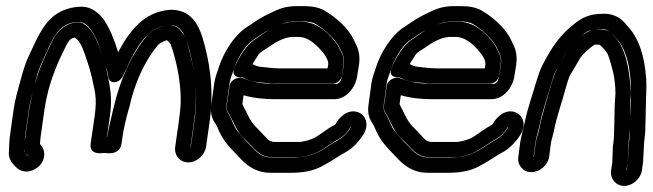

<svg xmlns="http://www.w3.org/2000/svg" viewBox="-20 -539 2138 629"><path d="M534 -457C540 -457 544 -457 548 -456C567 -452 582 -436 594 -397C615 -329 631 -239 617 -142L605 -58C604 -58 604 -57 604 -57V-58L616 -142C628 -227 621 -294 603 -361C594 -394 591 -412 583 -424C571 -441 560 -457 534 -457ZM87 -236C83 -218 79 -200 76 -183L63 -90C60 -70 51 -50 67 -34L74 -27C70 -27 59 -44 59 -45C60 -58 60 -76 62 -90L75 -183C77 -198 83 -220 87 -236ZM520 -455C496 -450 473 -436 459 -419C407 -355 374 -277 353 -190C344 -151 336 -121 332 -95C332 -93 330 -88 330 -88L340 -158C349 -223 340 -254 331 -301C324 -336 296 -430 265 -453L254 -461C250 -464 244 -466 238 -466C200 -466 169 -441 152 -406C127 -355 105 -305 92 -257C94 -264 96 -272 98 -280C107 -317 128 -356 139 -382C154 -417 171 -439 185 -450C200 -461 217 -467 240 -467C252 -467 266 -459 279 -440C295 -418 308 -384 321 -339C329 -313 334 -297 334 -293C335 -259 372 -266 382 -289C386 -298 391 -307 396 -318C437 -410 476 -447 520 -455ZM566 -142 554 -58C550 -31 569 -7 597 -7C625 -7 651 -31 655 -58L667 -142C682 -249 666 -341 643 -417C629 -462 606 -495 566 -504C554 -507 542 -508 528 -506C456 -497 409 -447 367 -368C354 -411 339 -446 322 -472C305 -497 278 -517 249 -517C216 -517 184 -508 158 -488C119 -458 100 -410 74 -355C57 -319 46 -270 34 -227C30 -210 27 -196 25 -183L12 -90C10 -74 10 -54 9 -39C8 -22 16 -8 27 3L34 10C42 18 54 23 67 23C80 23 94 17 105 8C131 -15 130 -48 111 -67C111 -71 112 -80 113 -90L126 -183C129 -202 133 -221 138 -241C150 -288 170 -337 197 -390C207 -410 214 -414 225 -416C238 -407 247 -393 257 -364C270 -327 278 -300 281 -285C290 -241 299 -221 290 -158L277 -68C271 -28 320 -38 323 -38C326 -38 372 -28 378 -68L382 -95C385 -117 392 -146 402 -183C402 -183 403 -184 403 -185C421 -267 452 -336 497 -391C501 -396 521 -407 527 -407C528 -406 532 -404 539 -394C559 -340 580 -244 569 -167C568 -158 567 -150 566 -142Z M732 -258 723 -194C721 -177 727 -172 732 -163C745 -139 757 -108 775 -90C787 -78 800 -66 811 -54C827 -36 846 -24 871 -24H958H962C987 -27 1006 -33 1023 -42C1052 -58 1066 -70 1094 -86C1107 -94 1118 -105 1126 -119C1128 -122 1129 -123 1130 -124V-123C1130 -123 1130 -122 1129 -121C1120 -106 1107 -91 1089 -81C1044 -56 1015 -23 942 -23H871C847 -23 828 -32 811 -52L810 -53C776 -86 755 -111 749 -124C743 -136 735 -156 728 -167C722 -176 721 -184 722 -194L732 -267C735 -285 741 -295 745 -309C755 -342 781 -389 808 -407C831 -422 841 -431 865 -443C894 -458 913 -465 920 -466C932 -468 942 -469 948 -469H967C990 -469 1005 -466 1013 -461C1047 -442 1083 -404 1092 -384C1100 -366 1110 -355 1106 -326L1101 -294C1099 -281 1095 -264 1081 -264H889C882 -264 876 -265 870 -265C836 -265 808 -270 784 -280C784 -280 770 -285 769 -285C751 -285 734 -273 732 -258ZM882 -214H1074C1115 -214 1146 -252 1151 -295L1156 -326C1160 -352 1156 -376 1145 -396C1143 -400 1141 -404 1139 -409C1124 -442 1084 -481 1042 -505C1024 -515 1001 -519 974 -519H955C910 -519 891 -509 847 -487C822 -474 809 -463 784 -447C746 -421 711 -365 696 -316C691 -301 685 -286 682 -267L672 -194C669 -172 673 -152 685 -135C686 -133 690 -128 693 -120C711 -77 726 -63 771 -16C795 9 826 27 864 27H935C973 27 1006 21 1034 6C1053 -4 1069 -14 1083 -23C1095 -31 1104 -36 1108 -38C1135 -52 1158 -77 1172 -101C1190 -132 1177 -161 1156 -170C1128 -183 1099 -164 1083 -139C1079 -133 1083 -134 1073 -128C1062 -122 1054 -117 1047 -112C1019 -93 1009 -81 964 -74H879C870 -74 861 -77 851 -89C829 -114 806 -130 792 -162C786 -175 779 -186 774 -198L778 -227C809 -218 843 -214 882 -214ZM768 -286C772 -286 777 -285 784 -281C796 -275 809 -271 823 -270C846 -268 865 -265 889 -265H1071C1086 -265 1098 -279 1100 -290L1105 -326C1107 -339 1106 -353 1100 -364C1092 -380 1089 -389 1078 -403C1045 -444 1009 -468 966 -468H947C910 -468 872 -451 833 -422C830 -420 823 -415 814 -409C786 -391 760 -347 748 -317C747 -314 735 -286 768 -286ZM807 -329C812 -338 820 -348 826 -359C830 -367 853 -380 859 -384C892 -408 919 -418 940 -418H959C981 -418 1008 -404 1037 -368C1042 -362 1045 -358 1046 -356C1049 -349 1057 -340 1055 -326L1053 -315H896C873 -315 857 -318 835 -320C822 -321 816 -325 807 -329Z M1247 -258 1238 -194C1236 -177 1242 -172 1247 -163C1260 -139 1272 -108 1290 -90C1302 -78 1315 -66 1326 -54C1342 -36 1361 -24 1386 -24H1473H1477C1502 -27 1521 -33 1538 -42C1567 -58 1581 -70 1609 -86C1622 -94 1633 -105 1641 -119C1643 -122 1644 -123 1645 -124V-123C1645 -123 1645 -122 1644 -121C1635 -106 1622 -91 1604 -81C1559 -56 1530 -23 1457 -23H1386C1362 -23 1343 -32 1326 -52L1325 -53C1291 -86 1270 -111 1264 -124C1258 -136 1250 -156 1243 -167C1237 -176 1236 -184 1237 -194L1247 -267C1250 -285 1256 -295 1260 -309C1270 -342 1296 -389 1323 -407C1346 -422 1356 -431 1380 -443C1409 -458 1428 -465 1435 -466C1447 -468 1457 -469 1463 -469H1482C1505 -469 1520 -466 1528 -461C1562 -442 1598 -404 1607 -384C1615 -366 1625 -355 1621 -326L1616 -294C1614 -281 1610 -264 1596 -264H1404C1397 -264 1391 -265 1385 -265C1351 -265 1323 -270 1299 -280C1299 -280 1285 -285 1284 -285C1266 -285 1249 -273 1247 -258ZM1397 -214H1589C1630 -214 1661 -252 1666 -295L1671 -326C1675 -352 1671 -376 1660 -396C1658 -400 1656 -404 1654 -409C1639 -442 1599 -481 1557 -505C1539 -515 1516 -519 1489 -519H1470C1425 -519 1406 -509 1362 -487C1337 -474 1324 -463 1299 -447C1261 -421 1226 -365 1211 -316C1206 -301 1200 -286 1197 -267L1187 -194C1184 -172 1188 -152 1200 -135C1201 -133 1205 -128 1208 -120C1226 -77 1241 -63 1286 -16C1310 9 1341 27 1379 27H1450C1488 27 1521 21 1549 6C1568 -4 1584 -14 1598 -23C1610 -31 1619 -36 1623 -38C1650 -52 1673 -77 1687 -101C1705 -132 1692 -161 1671 -170C1643 -183 1614 -164 1598 -139C1594 -133 1598 -134 1588 -128C1577 -122 1569 -117 1562 -112C1534 -93 1524 -81 1479 -74H1394C1385 -74 1376 -77 1366 -89C1344 -114 1321 -130 1307 -162C1301 -175 1294 -186 1289 -198L1293 -227C1324 -218 1358 -214 1397 -214ZM1283 -286C1287 -286 1292 -285 1299 -281C1311 -275 1324 -271 1338 -270C1361 -268 1380 -265 1404 -265H1586C1601 -265 1613 -279 1615 -290L1620 -326C1622 -339 1621 -353 1615 -364C1607 -380 1604 -389 1593 -403C1560 -444 1524 -468 1481 -468H1462C1425 -468 1387 -451 1348 -422C1345 -420 1338 -415 1329 -409C1301 -391 1275 -347 1263 -317C1262 -314 1250 -286 1283 -286ZM1322 -329C1327 -338 1335 -348 1341 -359C1345 -367 1368 -380 1374 -384C1407 -408 1434 -418 1455 -418H1474C1496 -418 1523 -404 1552 -368C1557 -362 1560 -358 1561 -356C1564 -349 1572 -340 1570 -326L1568 -315H1411C1388 -315 1372 -318 1350 -320C1337 -321 1331 -325 1322 -329Z M1728 -25 1734 -71C1737 -94 1742 -100 1749 -135C1758 -180 1777 -231 1788 -272C1793 -291 1799 -303 1801 -307C1812 -326 1824 -348 1836 -366C1811 -325 1799 -310 1784 -256C1770 -206 1756 -165 1746 -114C1742 -95 1737 -87 1735 -71L1729 -25ZM1921 -441C1906 -437 1894 -428 1881 -417C1903 -437 1904 -437 1921 -441ZM2044 -153C2044 -186 2044 -208 2045 -214C2046 -224 2047 -234 2046 -244C2042 -313 2030 -382 1992 -421C1984 -429 1982 -435 1969 -439C1960 -442 1950 -443 1940 -443C1937 -443 1933 -442 1930 -442C1937 -443 1944 -444 1952 -444C1974 -444 1988 -426 1999 -414C2025 -386 2042 -339 2046 -271C2048 -233 2046 -195 2044 -153ZM2043 -118C2043 -101 2043 -91 2040 -68V-65L2037 -9L2033 19V20C2033 19 2032 19 2032 19L2037 -9V-12L2039 -67C2040 -83 2042 -99 2043 -118ZM2025 70C2052 70 2079 47 2083 19L2087 -10V-13L2090 -69C2091 -86 2094 -100 2094 -113C2094 -135 2096 -174 2096 -194C2096 -224 2099 -253 2097 -280C2092 -355 2073 -413 2038 -451C2034 -456 2029 -461 2025 -466C2009 -484 1985 -494 1960 -494C1908 -494 1885 -481 1852 -453C1820 -427 1794 -393 1772 -353C1758 -328 1749 -313 1739 -278C1727 -236 1708 -184 1699 -138C1691 -99 1688 -98 1684 -71L1678 -25C1674 2 1694 25 1721 25C1748 25 1775 2 1779 -25L1785 -71C1787 -84 1792 -96 1795 -112C1805 -162 1820 -200 1833 -249C1839 -272 1845 -287 1846 -290C1858 -309 1866 -324 1879 -346C1888 -362 1916 -385 1927 -392C1927 -392 1928 -393 1932 -393C1937 -393 1940 -393 1945 -392C1953 -385 1964 -374 1970 -363C1976 -352 1990 -301 1992 -286C1995 -262 1998 -240 1995 -213C1992 -186 1994 -103 1989 -66C1989 -65 1988 -64 1988 -63L1986 -8L1982 19C1978 47 1998 70 2025 70Z"/></svg>

Font: AppleStorm
Style: CBoIta
Weight: 400
Foundry: Cannot Into Space Fonts
Version: Version 1.01